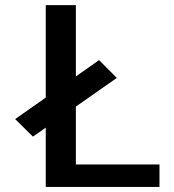

<svg xmlns="http://www.w3.org/2000/svg" viewBox="-20 -740 688 760"><path d="M372.1 -502 442.4 -431.6 110.4 -199.2 40 -268.6ZM280.3 -719.7V-88.9H611.3V0H161.1V-719.7Z"/></svg>

Font: Allerta Stencil
Style: Regular
Weight: 400
Designer: Matt McInerney
Foundry: Matt McInerney
Version: Version 1.02